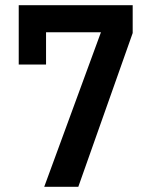

<svg xmlns="http://www.w3.org/2000/svg" viewBox="-20 -718 580 738"><path d="M150 0 368 -594H157V-470H52V-698H490V-591L281 0Z"/></svg>

Font: IBM Plex Sans Cond SmBld
Style: Regular
Weight: 600
Width: 3
Designer: Mike Abbink, Paul van der Laan, Pieter van Rosmalen
Foundry: Bold Monday
Version: Version 1.3